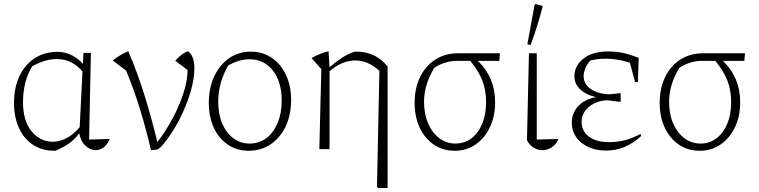

<svg xmlns="http://www.w3.org/2000/svg" viewBox="-20 -745 3790 959"><path d="M257 8Q254 8 250 8Q190 8 144.5 -22Q99 -52 74.5 -106Q50 -160 50 -232Q50 -307 77 -364.5Q104 -422 153 -454Q202 -486 267 -486Q306 -486 339.5 -468.5Q373 -451 394 -426L397 -481H434L425 -48L528 -51Q517 -23 498 -9Q479 5 458 5Q431 5 407 -17Q383 -39 376 -79Q348 -43 317.5 -23.5Q287 -4 257 8ZM95 -235Q95 -141 138 -89Q181 -37 245 -37Q276 -37 310.5 -54Q345 -71 378 -110L392 -388Q372 -413 339.5 -431.5Q307 -450 263 -450Q206 -450 141 -414Q95 -340 95 -235Z M734 5Q711 -95 681 -194Q651 -293 610 -392L543 -443Q562 -458 581.5 -469.5Q601 -481 621 -489Q669 -376 704 -262Q739 -148 766 -35Q809 -91 843.5 -156Q878 -221 897.5 -283.5Q917 -346 917 -395L855 -442Q868 -456 883 -468.5Q898 -481 918 -489Q935 -479 943 -456Q951 -433 951 -403Q951 -351 931 -283.5Q911 -216 876 -148Q841 -80 796 -25Q779 -4 769 0Q759 4 734 5Z M1222 8Q1163 8 1118 -22.5Q1073 -53 1048 -107Q1023 -161 1023 -231Q1023 -306 1050 -363.5Q1077 -421 1124 -454Q1171 -487 1232 -487Q1292 -487 1337.5 -456Q1383 -425 1408.5 -370.5Q1434 -316 1434 -246Q1434 -171 1407 -114Q1380 -57 1332 -24.5Q1284 8 1222 8ZM1227 -28Q1274 -28 1310 -55Q1346 -82 1366.5 -130.5Q1387 -179 1387 -243Q1387 -337 1342.5 -393Q1298 -449 1226 -449Q1174 -449 1120 -418Q1070 -332 1070 -237Q1070 -175 1090 -128Q1110 -81 1145.5 -54.5Q1181 -28 1227 -28Z M1575 0 1585 -400 1536 -455Q1556 -466 1577.5 -475Q1599 -484 1621 -489L1626 -409Q1654 -434 1685 -454.5Q1716 -475 1751 -487Q1757 -487 1762 -487Q1806 -487 1845 -469.5Q1884 -452 1916 -413V194H1867L1863 186L1875 -391Q1818 -443 1755 -443Q1688 -443 1626 -389V0Z M2453 -235Q2453 -164 2427 -109.5Q2401 -55 2355.5 -23.5Q2310 8 2251 8Q2192 8 2147 -22.5Q2102 -53 2076.5 -107Q2051 -161 2051 -232Q2051 -305 2078.5 -361Q2106 -417 2155 -448Q2204 -479 2269 -479H2477L2474 -441H2367Q2453 -358 2453 -235ZM2259 -441Q2232 -441 2202 -431.5Q2172 -422 2149 -406Q2098 -322 2098 -236Q2098 -175 2118.5 -128Q2139 -81 2174.5 -54.5Q2210 -28 2255 -28Q2300 -28 2334.5 -54Q2369 -80 2388.5 -127Q2408 -174 2408 -235Q2408 -293 2389.5 -341.5Q2371 -390 2329 -441Z M2612 -45 2622 -479H2661V-48L2769 -51Q2758 -23 2735.5 -9Q2713 5 2689 5Q2665 5 2644.5 -8Q2624 -21 2612 -45ZM2630 -520 2614 -524 2650 -720 2655 -725 2691 -715Q2666 -616 2630 -520Z M3008 7Q2933 7 2884.5 -32Q2836 -71 2836 -133Q2836 -180 2867.5 -214.5Q2899 -249 2958 -260Q2911 -269 2880 -297Q2849 -325 2849 -364Q2849 -417 2894.5 -452.5Q2940 -488 3019 -488Q3054 -488 3087.5 -481.5Q3121 -475 3170 -456L3166 -335H3152L3126 -432Q3064 -452 3005 -452Q2968 -452 2929 -443Q2912 -425 2903.5 -403.5Q2895 -382 2895 -365Q2895 -334 2914.5 -314Q2934 -294 2964 -284Q2994 -274 3026 -274L3080 -280V-236L3015 -244Q2981 -244 2951 -230Q2921 -216 2903 -192Q2885 -168 2885 -137Q2885 -89 2922.5 -62Q2960 -35 3023 -35Q3063 -35 3100.5 -44.5Q3138 -54 3179 -76L3183 -66Q3105 7 3008 7Z M3677 -235Q3677 -164 3651 -109.5Q3625 -55 3579.5 -23.5Q3534 8 3475 8Q3416 8 3371 -22.5Q3326 -53 3300.5 -107Q3275 -161 3275 -232Q3275 -305 3302.5 -361Q3330 -417 3379 -448Q3428 -479 3493 -479H3701L3698 -441H3591Q3677 -358 3677 -235ZM3483 -441Q3456 -441 3426 -431.5Q3396 -422 3373 -406Q3322 -322 3322 -236Q3322 -175 3342.5 -128Q3363 -81 3398.5 -54.5Q3434 -28 3479 -28Q3524 -28 3558.5 -54Q3593 -80 3612.5 -127Q3632 -174 3632 -235Q3632 -293 3613.5 -341.5Q3595 -390 3553 -441Z"/></svg>

Font: Piazzolla ExtraLight
Style: Regular
Weight: 200
Designer: Juan Pablo del Peral
Foundry: Huerta Tipografica
Version: Version 1.330